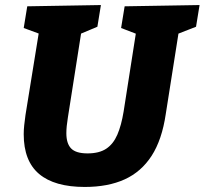

<svg xmlns="http://www.w3.org/2000/svg" viewBox="-20 -727 811 761"><path d="M474 -702 771 -707 757 -621 670 -587 690 -611 637 -275Q622 -173 581 -109.5Q540 -46 474 -16Q408 14 316 14Q196 14 135 -37.5Q74 -89 74 -195Q74 -212 76 -231Q78 -250 81 -271L136 -611L150 -588L74 -616L88 -702L380 -707L366 -621L285 -587L304 -611L249 -261Q246 -243 244.5 -227.5Q243 -212 243 -199Q243 -158 262 -138.5Q281 -119 327 -119Q373 -119 401 -137.5Q429 -156 445 -193Q461 -230 470 -285L521 -611L538 -586L460 -616Z"/></svg>

Font: Bitter Thin ExtraBold
Style: Italic
Weight: 800
Italic angle: -9°
Version: Version 2.002